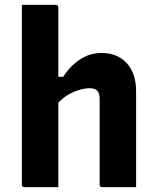

<svg xmlns="http://www.w3.org/2000/svg" viewBox="-20 -770 640 790"><path d="M81 0Q70 0 70 -11V-750H209Q220 -750 220 -739V-454H240Q268 -498 308.5 -525Q349 -552 398 -552Q463 -552 501.5 -510Q540 -468 540 -394V0H401Q390 0 390 -11V-363Q390 -386 380.5 -396.5Q371 -407 348 -407Q320 -407 284 -392Q248 -377 220 -348V0Z"/></svg>

Font: Recursive Mn Lnr St XBd
Style: Regular
Weight: 800
Monospace: yes
Version: Version 1.079;hotconv 1.0.112;makeotfexe 2.5.65598; ttfautoh